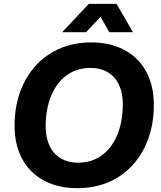

<svg xmlns="http://www.w3.org/2000/svg" viewBox="-20 -956 825 985"><path d="M377.6 9.3Q298 9.3 236.9 -15.1Q175.9 -39.6 134.4 -84.1Q92.9 -128.6 72.6 -190.6Q52.3 -252.7 55 -329Q58 -422.1 87.9 -497.1Q117.7 -572 169.9 -626.3Q222.1 -680.6 292.6 -709.4Q363 -738.3 447.4 -738.3Q526.3 -738.3 587.4 -713.9Q648.4 -689.4 689.9 -644.8Q731.4 -600.1 751.6 -538.1Q771.7 -476 769 -400Q766 -307.6 736.1 -232.3Q706.3 -157 654.4 -102.7Q602.6 -48.4 532.3 -19.6Q462 9.3 377.6 9.3ZM380.6 -121.4Q448.9 -121.4 499.4 -157Q549.9 -192.6 578.5 -256.6Q607.1 -320.6 609.7 -405.7Q611.7 -455.9 600.7 -493.4Q589.7 -530.9 567.7 -556.3Q545.7 -581.7 514.4 -594.6Q483 -607.6 443.6 -607.6Q376.3 -607.6 325.4 -572.1Q274.6 -536.7 246.1 -473.1Q217.6 -409.4 214.3 -323.3Q213 -272.9 224 -235.4Q235 -197.9 257.1 -172.4Q279.3 -147 310.5 -134.2Q341.7 -121.4 380.6 -121.4ZM299 -790.9 435.7 -936.1H577.9L662 -790.9H540.6L495.9 -869.7L421.6 -790.9Z"/></svg>

Font: Mona Sans ExtraLight
Style: Italic
Weight: 200
Italic angle: -11.6951°
Designer: Deni Anggara
Foundry: GitHub
Version: Version 2.000